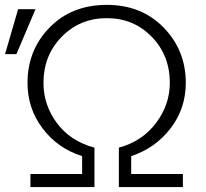

<svg xmlns="http://www.w3.org/2000/svg" viewBox="-38 -756 834 776"><path d="M-17.6 -537.1 35.2 -718.8H105.5L28.3 -537.1ZM73.2 -420.9Q73.2 -553.7 162.6 -645Q252 -736.3 393.6 -736.3Q534.2 -736.3 623.5 -644.5Q712.9 -552.7 712.9 -420.9Q712.9 -317.4 651.4 -237.3Q589.8 -157.2 492.2 -125V-52.7H701.2V0H442.4V-159.2Q538.1 -185.5 593.3 -259.8Q648.4 -334 648.4 -420.9Q648.4 -532.2 575.2 -607.4Q502 -682.6 393.6 -682.6Q285.2 -682.6 211.4 -607.4Q137.7 -532.2 137.7 -420.9Q137.7 -332 191.9 -258.8Q246.1 -185.5 343.8 -159.2V0H85V-52.7H293.9V-125Q195.3 -156.2 134.3 -236.8Q73.2 -317.4 73.2 -420.9Z"/></svg>

Font: Gothic A1 Light
Style: Regular
Weight: 300
Version: Version 2.50